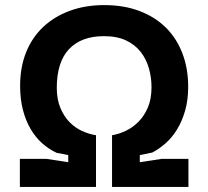

<svg xmlns="http://www.w3.org/2000/svg" viewBox="-20 -734 818 754"><path d="M58 -110H163L248 -97V-125L202 -134Q172 -148 146 -171Q120 -194 100.5 -227Q81 -260 70 -302.5Q59 -345 59 -397Q59 -470 82.5 -528.5Q106 -587 149.5 -628Q193 -669 254 -691.5Q315 -714 389 -714Q467 -714 528.5 -690.5Q590 -667 632 -625Q674 -583 696.5 -524Q719 -465 719 -393Q719 -341 707 -299.5Q695 -258 675.5 -226Q656 -194 630.5 -171.5Q605 -149 578 -135L529 -125V-97L614 -110H720V0H420V-203Q446 -207 473.5 -220Q501 -233 523.5 -255.5Q546 -278 560.5 -311.5Q575 -345 575 -392Q575 -429 565 -465Q555 -501 533 -529.5Q511 -558 475.5 -575Q440 -592 388 -592Q299 -592 251 -541Q203 -490 203 -389Q203 -344 217 -310.5Q231 -277 253 -254.5Q275 -232 302.5 -219.5Q330 -207 357 -203V0H58Z"/></svg>

Font: PT Sans
Style: Bold
Weight: 700
Version: Version 2.003W OFL; ttfautohint (v1.6)